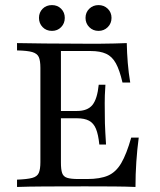

<svg xmlns="http://www.w3.org/2000/svg" viewBox="-20 -742 635 762"><path d="M47.6 0V-29Q87.9 -30.6 107.7 -35.9Q127.4 -41.1 133.9 -55.6Q140.3 -70.2 140.3 -98.4V-472.6Q140.3 -501.6 133.9 -515.7Q127.4 -529.8 107.7 -535.5Q87.9 -541.1 47.6 -541.9V-571Q89.5 -570.2 158.5 -569.4Q227.4 -568.5 318.5 -568.5Q348.4 -568.5 377.4 -568.5Q406.5 -568.5 433.9 -569.4Q461.3 -570.2 483.1 -571Q483.9 -531.5 487.1 -492.3Q490.3 -453.2 496.8 -414.5H466.1Q454.8 -463.7 439.9 -490.7Q425 -517.7 401.2 -528.6Q377.4 -539.5 340.3 -539.5H221.8V-96.8Q221.8 -69.4 226.6 -55.2Q231.5 -41.1 246.4 -36.3Q261.3 -31.5 291.1 -31.5H325.8Q377.4 -31.5 408.9 -45.2Q440.3 -58.9 461.3 -94.8Q482.3 -130.6 500.8 -196H530.6Q524.2 -147.6 521 -99.2Q517.7 -50.8 517.7 0Q480.6 -1.6 431.9 -2Q383.1 -2.4 318.5 -2.4Q227.4 -2.4 158.9 -2Q90.3 -1.6 47.6 0ZM196 -272.6V-301.6H338.7V-272.6ZM374.2 -168.5Q370.2 -208.1 360.9 -230.6Q351.6 -253.2 333.5 -262.9Q315.3 -272.6 285.5 -272.6V-301.6Q327.4 -301.6 346.8 -325.4Q366.1 -349.2 371.8 -405.6H398.4Q395.2 -358.1 395.6 -333.1Q396 -308.1 396 -287.1Q396 -269.4 396.4 -252.8Q396.8 -236.3 398 -216.1Q399.2 -196 400.8 -168.5ZM371 -619.4Q349.2 -619.4 334.3 -634.3Q319.4 -649.2 319.4 -671Q319.4 -692.7 334.3 -707.3Q349.2 -721.8 371 -721.8Q392.7 -721.8 407.7 -707.3Q422.6 -692.7 422.6 -671Q422.6 -649.2 407.7 -634.3Q392.7 -619.4 371 -619.4ZM186.3 -619.4Q163.7 -619.4 149.2 -634.3Q134.7 -649.2 134.7 -671Q134.7 -692.7 149.2 -707.3Q163.7 -721.8 186.3 -721.8Q208.1 -721.8 222.6 -707.3Q237.1 -692.7 237.1 -671Q237.1 -649.2 222.6 -634.3Q208.1 -619.4 186.3 -619.4Z"/></svg>

Font: Playfair
Style: Regular
Weight: 400
Designer: Claus Eggers Sørensen
Foundry: Claus Eggers Sørensen
Version: Version 2.001;gftools[0.9.30]